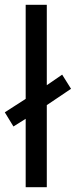

<svg xmlns="http://www.w3.org/2000/svg" viewBox="-29 -780 316 800"><path d="M78 0V-285L27 -253L-9 -312L78 -368V-760H166V-425L230 -469L267 -410L166 -342V0Z"/></svg>

Font: Noto Sans Mandaic
Style: Regular
Weight: 400
Designer: Monotype Design Team
Foundry: Monotype Imaging Inc.
Version: Version 2.002; ttfautohint (v1.8.4.7-5d5b)